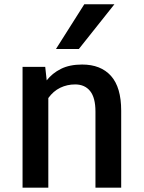

<svg xmlns="http://www.w3.org/2000/svg" viewBox="-20 -861 659 881"><path d="M83.5 -554.2H187.5L194.3 -492.2Q219.7 -524.9 259.5 -544.9Q299.3 -564.9 356.9 -564.9Q442.4 -564.9 489.3 -512.7Q536.1 -460.4 536.1 -353V0H418V-349.1Q418 -412.6 393.6 -443.1Q369.1 -473.6 324.7 -473.6Q288.1 -473.6 256.3 -458.3Q224.6 -442.9 201.7 -411.1V0H83.5ZM366.7 -841.3H504.9L341.8 -636.2H236.8Z"/></svg>

Font: Tauri
Style: Regular
Weight: 400
Designer: Yvonne Schüttler
Foundry: Yvonne Schüttler
Version: Version 1.003; ttfautohint (v0.93.8-669f) -l 13 -r 13 -G 200